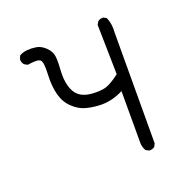

<svg xmlns="http://www.w3.org/2000/svg" viewBox="-101 -598 701 717"><g transform="rotate(-20 250.0 -240.0)"><path d="M374 22.5 361.3 15.6Q352.5 1 352.5 -16.6Q352.5 -34.2 352.5 -221.7Q330.1 -210 305.2 -204.1Q280.3 -198.2 252.4 -200.2Q224.6 -202.1 201.2 -209Q177.7 -215.8 154.8 -237.3Q131.8 -258.8 122.6 -293Q113.3 -327.1 115.7 -375Q118.2 -422.9 108.4 -431.6Q98.6 -440.4 57.6 -433.6L44.9 -440.4Q36.1 -450.2 37.1 -463.9L43 -476.6Q57.6 -484.4 73.7 -485.8Q89.8 -487.3 109.4 -484.4Q128.9 -481.4 146.5 -463.9Q164.1 -446.3 166 -425.3Q168 -404.3 165.5 -371.1Q163.1 -337.9 170.4 -310.5Q177.7 -283.2 194.3 -269Q210.9 -254.9 236.3 -251.5Q261.7 -248 289.1 -251.5Q316.4 -254.9 357.4 -287.1L353.5 -484.4L360.4 -496.1Q368.2 -503.9 382.8 -502.9L394.5 -496.1Q406.2 -468.8 403.3 -436.5L402.3 3.9L396.5 15.6Q387.7 23.4 374 22.5Z"/></g></svg>

Font: NaikaiFont
Style: Regular
Weight: 400
Version: Version 1.67